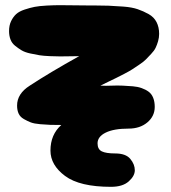

<svg xmlns="http://www.w3.org/2000/svg" viewBox="-20 -722 660 742"><path d="M409 0Q454 0 477.5 -21Q501 -42 501 -64Q501 -87 483.5 -108Q466 -129 425 -129Q390 -129 373.5 -137Q357 -145 357 -168Q357 -194 388.5 -209.5Q420 -225 477 -225Q521 -225 549.5 -249Q578 -273 578 -309Q578 -329 572 -344Q566 -359 554.5 -367.5Q543 -376 527.5 -381.5Q512 -387 493.5 -388.5Q475 -390 454.5 -391Q434 -392 412 -391Q390 -390 368 -391Q374 -394 397.5 -405.5Q421 -417 429.5 -421Q438 -425 460 -436.5Q482 -448 491 -454Q500 -460 518 -472Q536 -484 544 -492.5Q552 -501 564 -513.5Q576 -526 581.5 -537.5Q587 -549 591 -563Q595 -577 595 -591Q595 -617 585 -636.5Q575 -656 554.5 -667.5Q534 -679 512 -686.5Q490 -694 457.5 -696.5Q425 -699 399 -700Q373 -701 338 -701Q320 -701 312 -701Q294 -701 262 -701.5Q230 -702 210 -702Q190 -702 161 -700.5Q132 -699 114 -695.5Q96 -692 75 -685Q54 -678 42.5 -667.5Q31 -657 23 -640.5Q15 -624 15 -602Q15 -584 20.5 -569.5Q26 -555 38.5 -545Q51 -535 63.5 -527.5Q76 -520 96.5 -515.5Q117 -511 132.5 -508.5Q148 -506 173 -505Q198 -504 212.5 -504Q227 -504 252 -504.5Q277 -505 286 -505Q171 -441 95 -391Q46 -360 46 -314Q46 -296 52 -283Q58 -270 72 -262Q86 -254 99 -249Q112 -244 135.5 -242Q159 -240 174.5 -239.5Q190 -239 217 -239Q175 -202 175 -140Q175 -84 231.5 -42Q288 0 409 0Z"/></svg>

Font: Cherry Bomb
Style: Regular
Weight: 400
Designer: satsuyako
Foundry: satsuyako
Version: Version 4.0